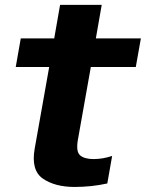

<svg xmlns="http://www.w3.org/2000/svg" viewBox="-20 -748 589 776"><path d="M281.5 7.6Q349.4 7.6 413.7 -6.5L433.2 -117.7Q395.3 -105.1 358.2 -105.1Q321.5 -105.1 304 -120Q286.4 -134.8 294.8 -183L347.1 -477.1H528.8L549.4 -592.7H367.4L391.1 -728.2H222.8L199.1 -592.7H63.9L43.6 -477.1H178.8L120 -146.2Q104.9 -59.3 153.7 -25.8Q202.6 7.6 281.5 7.6Z"/></svg>

Font: Anybody Thin
Style: Italic
Weight: 100
Italic angle: -10°
Designer: Tyler Finck
Foundry: Etcetera Type Company
Version: Version 1.114;gftools[0.9.25]